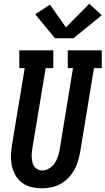

<svg xmlns="http://www.w3.org/2000/svg" viewBox="-20 -1006 568 1034"><path d="M205 8Q176 8 148 1Q120 -6 98.5 -22Q77 -38 63.5 -62Q50 -86 44 -113Q38 -140 39 -169.5Q40 -199 45 -228L113 -639H84V-735H267V-639H226L155 -212Q153 -199 151.5 -185.5Q150 -172 151 -158.5Q152 -145 154.5 -132.5Q157 -120 164 -110Q171 -100 182.5 -94Q194 -88 207 -88Q226 -88 244 -98.5Q262 -109 273.5 -125.5Q285 -142 291 -160.5Q297 -179 301 -198L373 -639H345V-735H528V-639H486L411 -183Q406 -158 398.5 -133.5Q391 -109 377.5 -86.5Q364 -64 345 -45Q326 -26 303 -14Q280 -2 254.5 3Q229 8 205 8ZM276 -800 170 -929 249 -981 335 -859 461 -986 528 -924 376 -800Z"/></svg>

Font: Iosevka Slab Oblique
Style: Bold
Weight: 700
Italic angle: -9°
Monospace: yes
Designer: Belleve Invis
Foundry: Belleve Invis
Version: Version 11.1.1; ttfautohint (v1.8.3)